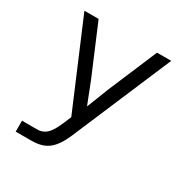

<svg xmlns="http://www.w3.org/2000/svg" viewBox="-168 -688 987 1019"><g transform="rotate(30 325.0 -179.0)"><path d="M273 -250 326 -115 379 -250 505 -548H592L334 59Q312 110 287.5 138.5Q263 167 232.5 178.5Q202 190 161 190H65V123H157Q182 123 200.5 112Q219 101 234 78Q249 55 265 17L282 -24L60 -548H147Z"/></g></svg>

Font: Azeret Mono Thin Light
Style: Regular
Weight: 300
Version: Version 1.002